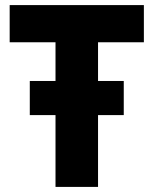

<svg xmlns="http://www.w3.org/2000/svg" viewBox="-20 -734 603 754"><path d="M198 0V-282H97V-416H198V-568H18V-714H545V-568H365V-416H466V-282H365V0Z"/></svg>

Font: Noto Sans Mono SemiCondensed Black
Style: Regular
Weight: 900
Width: 4
Designer: Monotype Design Team
Foundry: Monotype Imaging Inc.
Version: Version 2.014; ttfautohint (v1.8.4.7-5d5b)